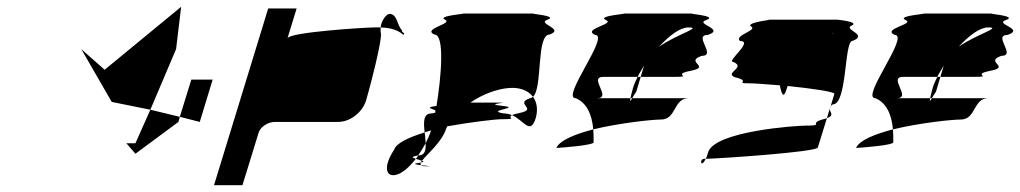

<svg xmlns="http://www.w3.org/2000/svg" viewBox="-20 -735 3012 567"><path d="M220 -590 289 -529 515 -715 500 -590 424 -411 310 -434ZM353 -312 380 -281 507 -375 511 -390 424 -411 380 -312ZM511 -390 545 -500H608L570 -375Z M612 -188H696L744 -344C749 -360 771 -375 792 -375H979C1014 -375 1050 -403 1061 -438C1066 -454 1113 -627 1104 -640V-654H1086C1058 -654 835 -640 829 -622L856 -710H772ZM1104 -654C1107 -678 1123 -694 1130 -694C1154 -694 1152 -660 1167 -646C1165 -638 1179 -638 1171 -632C1155 -647 1132 -653 1104 -654Z M1144 -293C1110 -242 1119 -208 1154 -220C1171 -226 1190 -243 1208 -266C1198 -269 1192 -272 1215 -276C1222 -287 1230 -299 1237 -312C1236 -322 1236 -333 1234 -344C1186 -329 1150 -312 1144 -293ZM1263 -633C1225 -650 1320 -665 1294 -677C1268 -689 1369 -695 1344 -695H1558C1533 -695 1632 -689 1597 -677C1563 -665 1650 -650 1603 -633C1563 -633 1583 -475 1554 -449C1540 -468 1514 -478 1482 -475C1446 -472 1404 -456 1369 -432H1445C1507 -432 1397 -429 1466 -422C1522 -416 1410 -409 1468 -400C1476 -400 1485 -398 1492 -395C1476 -387 1511 -383 1463 -383C1444 -383 1374 -375 1301 -362L1298 -356C1285 -315 1241 -280 1226 -260C1222 -262 1213 -264 1208 -266C1211 -269 1213 -272 1215 -276H1216C1235 -276 1238 -292 1237 -312C1243 -324 1249 -337 1253 -350C1246 -348 1241 -346 1234 -344C1231 -373 1229 -400 1254 -400C1258 -401 1263 -401 1265 -402C1266 -404 1265 -407 1266 -409C1256 -414 1233 -418 1269 -422C1283 -507 1294 -633 1263 -633ZM1218 -254C1220 -254 1222 -255 1223 -255C1221 -252 1222 -249 1224 -247C1209 -249 1195 -251 1218 -254ZM1223 -255C1234 -257 1231 -258 1226 -260C1224 -258 1224 -257 1223 -255ZM1224 -247C1226 -245 1230 -244 1238 -244C1261 -244 1241 -245 1224 -247ZM1492 -395C1528 -379 1546 -335 1562 -386C1569 -410 1566 -433 1554 -449C1551 -447 1548 -445 1545 -445C1497 -428 1572 -413 1513 -401C1502 -399 1496 -397 1492 -395Z M1623 -298C1637 -299 1740 -306 1733 -316C1733 -329 1733 -341 1732 -353C1679 -339 1633 -321 1623 -298ZM1680 -445C1635 -445 1783 -632 1737 -632C1698 -650 1799 -664 1769 -676C1740 -689 1847 -695 1819 -695H2027C1999 -695 2104 -689 2066 -676C2029 -664 2123 -650 2071 -632C2025 -632 2098 -570 2052 -570C2000 -552 2082 -538 2020 -526C1959 -514 2033 -508 1970 -508H1872L1882 -541C1876 -530 1868 -519 1863 -508H1762C1716 -508 1789 -445 1743 -445H1842C1839 -433 1843 -437 1847 -445H2014C1968 -445 1978 -382 1932 -382C1906 -382 1811 -372 1732 -353C1728 -398 1712 -432 1680 -445ZM1849 -474C1845 -460 1843 -451 1842 -445H1847C1851 -453 1859 -464 1859 -464L1872 -508H1863C1857 -496 1852 -485 1849 -474ZM1926 -597C1981 -635 2055 -654 2013 -654C1988 -654 1957 -630 1926 -597Z M2146 -552C2184 -535 2118 -520 2150 -507C2201 -495 2148 -489 2190 -489C2205 -489 2237 -487 2283 -483C2288 -457 2294 -442 2303 -472L2306 -481C2377 -474 2444 -464 2444 -458L2433 -421C2435 -423 2436 -425 2440 -427C2482 -427 2473 -614 2497 -614C2545 -632 2475 -646 2492 -658C2526 -671 2446 -677 2454 -677H2247C2272 -677 2188 -671 2196 -658C2223 -646 2147 -632 2165 -614C2208 -614 2122 -552 2146 -552ZM2060 -266C2044 -266 2050 -236 2064 -266ZM2064 -266C2067 -271 2069 -277 2071 -285C2090 -348 2333 -364 2358 -364C2417 -364 2367 -370 2408 -382C2413 -383 2419 -385 2422 -386L2395 -299C2387 -286 2111 -267 2064 -266ZM2435 -636C2437 -637 2440 -637 2442 -637C2448 -637 2444 -637 2435 -636ZM2422 -386C2445 -394 2431 -403 2430 -413ZM2430 -413C2430 -416 2431 -418 2433 -421Z M2508 -298C2522 -299 2625 -306 2618 -316C2618 -329 2618 -341 2617 -353C2564 -339 2518 -321 2508 -298ZM2565 -445C2520 -445 2668 -632 2622 -632C2583 -650 2684 -664 2654 -676C2625 -689 2732 -695 2704 -695H2912C2884 -695 2989 -689 2951 -676C2914 -664 3008 -650 2956 -632C2910 -632 2983 -570 2937 -570C2885 -552 2967 -538 2905 -526C2844 -514 2918 -508 2855 -508H2757L2767 -541C2761 -530 2753 -519 2748 -508H2647C2601 -508 2674 -445 2628 -445H2727C2724 -433 2728 -437 2732 -445H2899C2853 -445 2863 -382 2817 -382C2791 -382 2696 -372 2617 -353C2613 -398 2597 -432 2565 -445ZM2734 -474C2730 -460 2728 -451 2727 -445H2732C2736 -453 2744 -464 2744 -464L2757 -508H2748C2742 -496 2737 -485 2734 -474ZM2811 -597C2866 -635 2940 -654 2898 -654C2873 -654 2842 -630 2811 -597Z"/></svg>

Font: bitstorm
Style: exextobl
Weight: 400
Version: Version 0.2